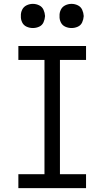

<svg xmlns="http://www.w3.org/2000/svg" viewBox="-20 -973 540 993"><path d="M75 0V-72H210V-663H75V-735H425V-663H290V-72H425V0ZM150 -828Q133 -828 117.5 -835Q102 -842 94.5 -857.5Q87 -873 88 -890Q87 -907 94.5 -922.5Q102 -938 117.5 -945.5Q133 -953 150 -953Q167 -953 182.5 -945.5Q198 -938 205 -922.5Q212 -907 213 -890Q212 -873 205 -857.5Q198 -842 182.5 -835Q167 -828 150 -828ZM350 -828Q333 -828 317.5 -835Q302 -842 294.5 -857.5Q287 -873 288 -890Q287 -907 294.5 -922.5Q302 -938 317.5 -945.5Q333 -953 350 -953Q367 -953 382.5 -945.5Q398 -938 405 -922.5Q412 -907 413 -890Q412 -873 405 -857.5Q398 -842 382.5 -835Q367 -828 350 -828Z"/></svg>

Font: Iosevka SS01
Style: Regular
Weight: 400
Monospace: yes
Designer: Belleve Invis
Foundry: Belleve Invis
Version: 2.3.3; ttfautohint (v1.8.3)